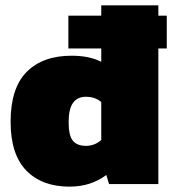

<svg xmlns="http://www.w3.org/2000/svg" viewBox="-20 -694 659 724"><path d="M242.2 9.8Q138.2 9.8 79.1 -51Q20 -111.8 20 -234.9Q20 -361.8 80.6 -422.9Q141.1 -483.9 250 -483.9Q316.9 -483.9 361.8 -460.9V-511.2H237.8V-634.8H361.8V-673.8H577.1V-634.8H608.9V-511.2H577.1V0H391.1L380.9 -34.2Q322.3 9.8 242.2 9.8ZM304.2 -144Q336.9 -144 361.8 -166V-309.1Q338.9 -329.1 304.2 -329.1Q272 -329.1 255.4 -306.2Q238.8 -283.2 238.8 -232.9Q238.8 -183.1 254.6 -163.6Q270.5 -144 304.2 -144Z"/></svg>

Font: Kanit ExtraBold
Style: Regular
Weight: 800
Designer: Katatrad Team
Foundry: CadsonDemak
Version: Version 1.000;PS 001.000;hotconv 1.0.88;makeotf.lib2.5.64775